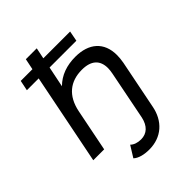

<svg xmlns="http://www.w3.org/2000/svg" viewBox="-263 -869 1196 1196"><g transform="rotate(-45 335.0 -271.0)"><path d="M416 -535C342 -535 277 -513 228 -464L256 -601H492L505 -669H269L284 -742H188L173 -669H70L56 -601H160L40 0H136L192 -280C215 -394 286 -449 388 -449C471 -449 511 -410 511 -341C511 -328 509 -313 506 -297L442 26C429 86 394 119 343 119C312 119 287 110 271 94L225 168C248 190 289 200 334 200C443 200 518 132 538 24L602 -297C606 -319 608 -340 608 -359C608 -472 536 -535 416 -535Z"/></g></svg>

Font: AWKNG-Font Medium
Style: Italic
Weight: 500
Italic angle: -11.3°
Designer: Awakening Church
Foundry: Awakening Church
Version: Version 1.700;PS 001.700;hotconv 1.0.88;makeotf.lib2.5.64775